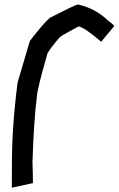

<svg xmlns="http://www.w3.org/2000/svg" viewBox="-20 -871 530 857"><path d="M32.7 -33.2Q33.2 -124 33.2 -139.6Q33.2 -307.6 58.6 -502.9L113.3 -688.5Q176.3 -770 203.1 -792Q318.4 -850.6 326.2 -850.6H330.1Q408.7 -832 462.9 -778.3Q482.4 -765.1 490.2 -754.9L431.6 -684.6Q356.4 -749.5 330.1 -752.9Q249.5 -710 246.1 -704.1Q189.5 -638.7 189.5 -624Q144.5 -467.3 144.5 -438.5Q130.9 -333 125 -147.5Q127 -87.9 127 -53.7Z"/></svg>

Font: ww_drahtTSB
Style: Regular
Weight: 400
Designer: Dr. Wolfgang Wiebecke
Version: Version 1.06 May 21, 2010, initial release